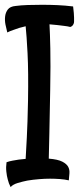

<svg xmlns="http://www.w3.org/2000/svg" viewBox="-20 -668 323 786"><path d="M85 -560.5Q71.3 -557.6 58.6 -553.7Q47.9 -549.8 34.7 -545.4Q21.5 -541 9.8 -535.2Q5.9 -549.8 2.4 -567.4Q-1 -585 1 -601.1Q2.9 -617.2 12.2 -629.4Q21.5 -641.6 43.9 -643.6Q65.4 -646.5 93.8 -647.5Q122.1 -648.4 152.8 -648.4Q183.6 -648.4 215.8 -647Q248 -645.5 279.3 -641.6Q281.2 -626 282.2 -614.7Q283.2 -603.5 283.2 -595.7V-580.1Q283.2 -574.2 281.2 -570.3Q277.3 -560.5 267.6 -557.6Q256.8 -560.5 242.7 -562Q228.5 -563.5 214.8 -565.4Q199.2 -567.4 182.6 -568.4Q184.6 -534.2 186 -469.2Q187.5 -404.3 185.5 -298.8Q183.6 -191.4 182.1 -123.5Q180.7 -55.7 179.7 -18.6Q216.8 -15.6 234.9 -6.3Q252.9 2.9 259.3 15.1Q265.6 27.3 264.2 42Q262.7 56.6 261.7 70.3Q245.1 66.4 224.1 64.9Q203.1 63.5 184.6 63.5Q163.1 63.5 140.6 65.4Q115.2 67.4 91.8 71.3Q72.3 75.2 52.7 81.1Q33.2 86.9 23.4 97.7Q15.6 83 11.7 66.4Q7.8 52.7 5.9 34.2Q3.9 15.6 6.8 -3.9Q17.6 -7.8 31.2 -10.3Q44.9 -12.7 56.6 -14.6Q70.3 -16.6 85 -17.6Q86.9 -48.8 89.8 -105Q92.8 -161.1 94.7 -255.9Q96.7 -375 92.8 -449.7Q88.9 -524.4 85 -560.5Z"/></svg>

Font: Rancho
Style: Regular
Weight: 400
Designer: Font Diner, Inc
Foundry: Font Diner, Inc
Version: Version 1.000